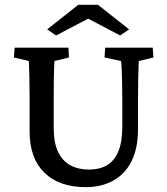

<svg xmlns="http://www.w3.org/2000/svg" viewBox="-20 -772 698 801"><path d="M41 -573.2H265.6L267.6 -532.2L207 -517.6Q207 -511.7 206.1 -495.6Q205.1 -479.5 204.6 -449.7Q204.1 -419.9 204.1 -371.1V-237.3Q204.1 -176.8 222.2 -138.7Q240.2 -100.6 273.4 -82.5Q306.6 -64.5 351.6 -64.5Q394.5 -64.5 425.8 -82.5Q457 -100.6 473.6 -140.1Q490.2 -179.7 490.2 -242.2V-353.5Q490.2 -400.4 489.3 -435.5Q488.3 -470.7 487.3 -491.7Q486.3 -512.7 484.4 -517.6L416 -532.2L418.9 -573.2H617.2L620.1 -532.2L559.6 -517.6Q558.6 -514.6 558.1 -496.6Q557.6 -478.5 556.6 -443.4Q555.7 -408.2 555.7 -353.5V-233.4Q555.7 -152.3 528.3 -98.6Q501 -44.9 451.7 -18.1Q402.3 8.8 338.9 8.8Q226.6 8.8 165 -51.8Q103.5 -112.3 103.5 -223.6V-371.1Q103.5 -420.9 102.5 -452.1Q101.6 -483.4 101.1 -499Q100.6 -514.6 99.6 -517.6L38.1 -532.2ZM518.6 -649.4 481.4 -624 317.4 -710H377.9L213.9 -624L176.8 -649.4L306.6 -752H388.7Z"/></svg>

Font: Crimson Pro ExtraLight Medium
Style: Regular
Weight: 500
Version: Version 1.002